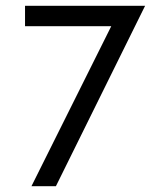

<svg xmlns="http://www.w3.org/2000/svg" viewBox="-20 -645 561 665"><path d="M88.9 0 365.3 -554.2H66.7V-625H482.6L173.6 0Z"/></svg>

Font: co2trust
Style: Regular
Weight: 400
Designer: Kristian Moeller
Foundry: Dicotype
Version: Version 1.000